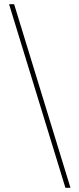

<svg xmlns="http://www.w3.org/2000/svg" viewBox="-20 -730 376 910"><path d="M23 -710H47L314 160H290Z"/></svg>

Font: DeepMind Serif Display
Style: Regular
Weight: 800
Designer: Frank Grießhammer / Modifications: Colophon Foundry
Foundry: Colophon Foundry
Version: Version 5.002